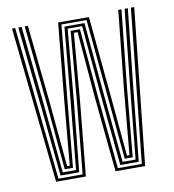

<svg xmlns="http://www.w3.org/2000/svg" viewBox="-71 -663 659 727"><g transform="rotate(-10 258.0 -300.0)"><path d="M86.8 0 23 -600H35.2L97.5 -10H190.5L217 -283.8L240.2 -553.2H276L299.2 -284.2L326 -10H418L480.2 -600H492.8L429 0H315.2L287.2 -283.2L265.2 -543.8H251L229 -285.2L201.2 0ZM107.5 -20.2 80.8 -283 47.2 -600H59.8L92.5 -288.8L117.8 -30.5H168.8L194 -293.2L219.8 -573H296.8L322 -296L347.8 -30.5H397.8L423.5 -290.8L456 -600H468.2L435 -286.2L408 -20.2H337.2L310.5 -291L286 -563.2H230.5L205.8 -288.2L179.2 -20.2ZM127.2 -40.8 103.5 -295 71.8 -600H84L114.8 -302.2L138 -51H148.2L171 -302.2L199 -592.5H317.5L344.5 -309L368.2 -51H377.8L401.5 -309L431.5 -600H443.8L412.5 -298.8L388.5 -40.8H357.8L333.2 -302.8L306.5 -583H210L182.8 -298.5L158.8 -40.8Z"/></g></svg>

Font: Big Shoulders Inline Text Light
Style: Regular
Weight: 300
Designer: Patric King
Foundry: XO Type Co
Version: Version 1.000